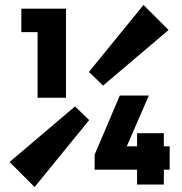

<svg xmlns="http://www.w3.org/2000/svg" viewBox="-20 -741 734 774"><path d="M282.5 -312 339.5 -257 119.5 13 18.5 -88ZM395.5 -396 338.5 -451 558.5 -721 659.5 -620ZM131.5 -347V-706H246V-347ZM66 -611.5V-706H241V-611.5ZM361.5 -117.5 463 -356H580L476.5 -117.5ZM361.5 -57V-117.5L391 -151H664V-57ZM532.5 3V-204H640.5V3Z"/></svg>

Font: Marine Company Thin
Style: Regular
Weight: 100
Designer: Rodrigo Fuenzalida
Foundry: fragTYPE
Version: Version 1.000